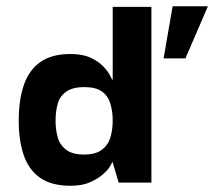

<svg xmlns="http://www.w3.org/2000/svg" viewBox="-20 -585 686 615"><path d="M206 10Q145 10 108.5 -15.5Q72 -41 56 -88Q40 -135 40 -198Q40 -265 56.5 -313Q73 -361 109.5 -386.5Q146 -412 206 -412Q245 -412 270.5 -400Q296 -388 311 -372Q326 -356 332.5 -343.5Q339 -331 339 -330H341V-563H465V0H360L341 -65H339Q339 -63 332 -51.5Q325 -40 309 -26Q293 -12 268 -1Q243 10 206 10ZM249 -90Q286 -90 306 -105Q326 -120 333.5 -144.5Q341 -169 341 -199Q341 -228 333.5 -253Q326 -278 306.5 -292Q287 -306 250 -306Q212 -306 191.5 -291Q171 -276 164.5 -251.5Q158 -227 158 -199Q158 -171 164.5 -146.5Q171 -122 191 -106Q211 -90 249 -90ZM504 -398 533 -565H646L574 -398Z"/></svg>

Font: Darker Grotesque Light ExtraBold
Style: Regular
Weight: 800
Version: Version 1.000;gftools[0.9.28]